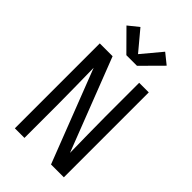

<svg xmlns="http://www.w3.org/2000/svg" viewBox="-288 -1079 1175 1175"><g transform="rotate(45 300.0 -491.0)"><path d="M88 0V-735H199L433 -132Q432 -209 430.5 -286.5Q429 -364 429 -441V-735H512V0H401L167 -603Q168 -526 169.5 -448.5Q171 -371 171 -294V0ZM346 -799H254L126 -928L193 -982L300 -854L407 -982L474 -928Z"/></g></svg>

Font: Iosevka Mono
Style: Regular
Weight: 400
Designer: Belleve Invis
Foundry: Belleve Invis
Version: Version 11.1.1